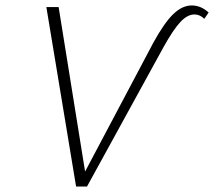

<svg xmlns="http://www.w3.org/2000/svg" viewBox="-20 -684 785 704"><path d="M745 -638 729 -615Q713 -631 693 -631Q667 -631 641 -603Q615 -575 580 -512L299 0H259L150 -658H195L292 -55L542 -527Q582 -600 615 -632Q648 -664 683 -664Q717 -664 745 -638Z"/></svg>

Font: Ysabeau Light
Style: Italic
Weight: 300
Italic angle: -12°
Designer: Christian Thalmann (Catharsis Fonts)
Version: Version 0.003